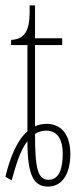

<svg xmlns="http://www.w3.org/2000/svg" viewBox="-28 -677 300 707"><path d="M-8 -26 15 -13C28 -58 44 -121 73 -157C73 -31 96 10 149 10C198 10 231 -32 231 -111C231 -170 206 -221 143 -221C130 -221 114 -218 101 -212V-511H201V-536H101V-657H81C83 -584 76 -533 13 -530V-511H73V-193C37 -164 9 -99 -8 -26ZM151 -15C110 -15 101 -59 101 -184C113 -192 128 -196 142 -196C188 -196 203 -156 203 -112C203 -63 193 -15 151 -15Z"/></svg>

Font: Noto Serif ExtraCondensed Thin
Style: Regular
Weight: 100
Width: 2
Designer: Monotype Design Team
Foundry: Monotype Imaging Inc.
Version: Version 2.013